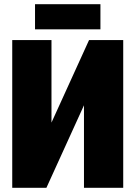

<svg xmlns="http://www.w3.org/2000/svg" viewBox="-20 -890 642 910"><path d="M564 0H378V-391L200 0H38V-700H224V-309L402 -700H564ZM146 -751V-870H456V-751Z"/></svg>

Font: Tektur SemiCondensed ExtraBold
Style: Regular
Weight: 800
Width: 4
Designer: Adam Jagosz
Foundry: Adam Jagosz
Version: Version 1.005;gftools[0.9.30]